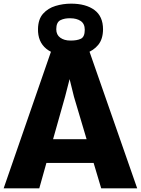

<svg xmlns="http://www.w3.org/2000/svg" viewBox="-29 -1031 771 1051"><path d="M186 0H-9L250 -748H461L722 0H525L483.5 -139H225ZM327 -501 261.5 -269H445L376 -501L352 -598ZM354 -726Q271 -726 224.2 -764.2Q177.5 -802.5 179 -873Q180 -926 206.8 -956Q233.5 -986 274.8 -998.5Q316 -1011 360 -1011Q441 -1011 488 -976.2Q535 -941.5 535 -870Q534.5 -817 508.8 -785.5Q483 -754 441.8 -740Q400.5 -726 354 -726ZM356 -809Q392 -808.5 413.5 -818.8Q435 -829 435 -868Q435 -901 412.8 -916Q390.5 -931 356 -931Q325.5 -932 302.2 -920.8Q279 -909.5 279 -871Q279 -840.5 300.8 -824.8Q322.5 -809 356 -809Z"/></svg>

Font: Merriweather Sans ExtraBold
Style: Regular
Weight: 800
Designer: Eben Sorkin
Foundry: Eben Sorkin
Version: Version 2.001; ttfautohint (v1.8.3)